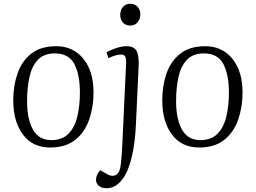

<svg xmlns="http://www.w3.org/2000/svg" viewBox="-20 -765 1351 1014"><path d="M245 14Q152 14 101 -54.5Q50 -123 50 -235Q50 -312 72.5 -377Q95 -442 145 -481.5Q195 -521 277 -521Q366 -521 420 -455Q474 -389 474 -276Q474 -200 451 -133.5Q428 -67 377.5 -26.5Q327 14 245 14ZM251 -25Q309 -25 342 -59Q375 -93 388.5 -150.5Q402 -208 402 -276Q402 -371 372.5 -427Q343 -483 269 -483Q212 -483 180 -449Q148 -415 135.5 -358Q123 -301 123 -231Q123 -135 154.5 -80Q186 -25 251 -25Z M615 -686Q615 -712 629.5 -728.5Q644 -745 668 -745Q692 -745 706.5 -729.5Q721 -714 721 -689Q721 -664 706.5 -647Q692 -630 667 -630Q644 -630 629.5 -645.5Q615 -661 615 -686ZM698 -112Q694 -12 675.5 65.5Q657 143 626 182Q591 229 543 229Q516 229 501.5 216Q487 203 487 185Q487 159 509 134L543 153Q570 170 591.5 159.5Q613 149 618 103Q621 78 623 50Q625 22 626 -4L646 -430Q647 -455 641.5 -466Q636 -477 620 -477Q593 -477 553 -458L542 -489Q562 -500 592 -510.5Q622 -521 649 -521Q689 -521 702 -494.5Q715 -468 712 -414Z M1032 14Q939 14 888 -54.5Q837 -123 837 -235Q837 -312 859.5 -377Q882 -442 932 -481.5Q982 -521 1064 -521Q1153 -521 1207 -455Q1261 -389 1261 -276Q1261 -200 1238 -133.5Q1215 -67 1164.5 -26.5Q1114 14 1032 14ZM1038 -25Q1096 -25 1129 -59Q1162 -93 1175.5 -150.5Q1189 -208 1189 -276Q1189 -371 1159.5 -427Q1130 -483 1056 -483Q999 -483 967 -449Q935 -415 922.5 -358Q910 -301 910 -231Q910 -135 941.5 -80Q973 -25 1038 -25Z"/></svg>

Font: Literata 36pt Light
Style: Italic
Weight: 300
Italic angle: -2°
Designer: Latin by Veronika Burian and Jose Scaglione. Greek by Irene Vlachou. Cyrillic by Vera Evstafieva
Foundry: TypeTogether
Version: Version 3.002